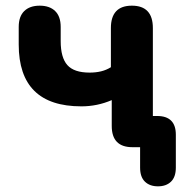

<svg xmlns="http://www.w3.org/2000/svg" viewBox="-20 -519 658 677"><path d="M537 138Q508 138 491 121.5Q474 105 474 72V0H447Q374 0 374 -75V-166Q323 -144 267 -144Q46 -144 46 -362V-424Q46 -461 65.5 -480Q85 -499 120 -499Q155 -499 174.5 -480Q194 -461 194 -424V-374Q194 -316 217.5 -289.5Q241 -263 296 -263Q318 -263 336.5 -267.5Q355 -272 371 -282V-420Q371 -499 445 -499Q519 -499 519 -420V-110H534Q600 -110 600 -44V72Q600 105 583 121.5Q566 138 537 138Z"/></svg>

Font: Chiron GoRound TC
Style: Bold
Weight: 700
Designer: Ryoko NISHIZUKA 西塚涼子 (kana, bopomofo & ideographs); Paul D. Hunt (Latin, Greek & Cyrillic); Sandoll Communications 산돌커뮤니
Foundry: Adobe
Version: Version 1.000;hotconv 1.1.1;makeotfexe 2.6.0